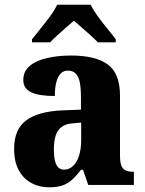

<svg xmlns="http://www.w3.org/2000/svg" viewBox="-20 -786 616 816"><path d="M187 10Q147 10 113.5 -8Q80 -26 60 -62Q40 -98 40 -154Q40 -236 91.5 -274.5Q143 -313 248 -317L324 -320V-374Q324 -412 319 -436.5Q314 -461 301.5 -473.5Q289 -486 269 -486Q250 -486 238 -473.5Q226 -461 219.5 -437Q213 -413 213 -378Q145 -378 112 -394Q79 -410 79 -446Q79 -483 106.5 -506Q134 -529 180.5 -539.5Q227 -550 282 -550Q386 -550 438 -512Q490 -474 490 -380V-126Q490 -99 495 -84Q500 -69 512.5 -62.5Q525 -56 546 -56H549V0H355L333 -64H324Q304 -38 285.5 -21.5Q267 -5 244.5 2.5Q222 10 187 10ZM252 -65Q274 -65 290.5 -80.5Q307 -96 316 -124.5Q325 -153 325 -191V-265L291 -262Q260 -260 242 -246.5Q224 -233 216.5 -209.5Q209 -186 209 -150Q209 -122 213.5 -103Q218 -84 227.5 -74.5Q237 -65 252 -65ZM116 -619Q131 -638 152 -664Q173 -690 193 -717Q213 -744 223 -766H365Q376 -744 395.5 -717Q415 -690 436.5 -664Q458 -638 472 -619V-606H396Q386 -617 367 -634Q348 -651 328 -668.5Q308 -686 294 -698Q279 -685 259.5 -668Q240 -651 222 -634.5Q204 -618 193 -606H116Z"/></svg>

Font: Noto Serif Khmer SemiCondensed ExtraBold
Style: Regular
Weight: 800
Width: 4
Designer: Danh Hong and the Monotype Design Team
Foundry: Monotype Imaging Inc.
Version: Version 2.004